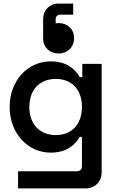

<svg xmlns="http://www.w3.org/2000/svg" viewBox="-20 -853 653 1073"><path d="M308 -554C356 -554 394 -588 394 -641C394 -691 356 -724 309 -724C301 -724 295 -723 291 -722V-742C291 -762 300 -771 319 -771H389V-833H306C257 -833 221 -796 221 -747V-639C221 -588 258 -554 308 -554ZM440 -496V-422H426C400 -466 355 -510 263 -510C137 -510 34 -405 34 -255C34 -106 137 0 263 0C355 0 400 -45 426 -88H438V74C438 94 428 104 410 104H81V200H458C510 200 548 163 548 110V-496ZM292 -98C207 -98 144 -154 144 -255C144 -357 207 -412 292 -412C379 -412 438 -354 438 -255C438 -157 379 -98 292 -98Z"/></svg>

Font: Space Text SemiBold
Style: Regular
Weight: 600
Designer: Florian Karsten (Space Text), Colophon Foundry (Space Mono)
Foundry: Florian Karsten
Version: Version 1.003;PS 001.003;hotconv 1.0.88;makeotf.lib2.5.64775